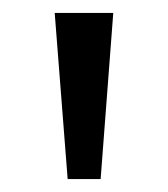

<svg xmlns="http://www.w3.org/2000/svg" viewBox="-20 -734 261 298"><path d="M155.8 -713.9 136.2 -456.1H85L64.9 -713.9Z"/></svg>

Font: f01525491
Style: Regular
Weight: 400
Foundry: Ascender Corporation
Version: Version 1.10